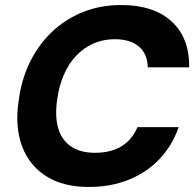

<svg xmlns="http://www.w3.org/2000/svg" viewBox="-20 -732 773 764"><path d="M334 12Q231 12 163.5 -31Q96 -74 67.5 -151Q39 -228 54 -329Q64 -412 98 -482.5Q132 -553 186 -604.5Q240 -656 310 -684Q380 -712 462 -712Q591 -712 662.5 -647Q734 -582 733 -464H568Q567 -517 533 -546.5Q499 -576 436 -576Q390 -576 351 -558.5Q312 -541 282 -509Q252 -477 233 -432Q214 -387 207 -332Q198 -267 212 -220.5Q226 -174 263 -149Q300 -124 358 -124Q421 -124 463.5 -150Q506 -176 527 -226H691Q665 -152 614 -98.5Q563 -45 491.5 -16.5Q420 12 334 12Z"/></svg>

Font: DM Sans 36pt Black
Style: Italic
Weight: 900
Italic angle: -10°
Designer: Colophon Foundry, Jonny Pinhorn
Foundry: Colophon Foundry
Version: Version 4.004;gftools[0.9.30]